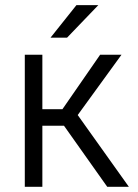

<svg xmlns="http://www.w3.org/2000/svg" viewBox="-20 -717 528 737"><path d="M75.2 -506.8H142.6V-297.9H219.7L364.3 -506.8H446.3L278.3 -275.4L474.6 0H391.6L225.6 -234.4H142.6V0H75.2ZM273.4 -697.3H357.4L237.3 -572.3H173.8Z"/></svg>

Font: Dinish
Style: Regular
Weight: 400
Designer: Bert Driehuis
Foundry: Playbeing
Version: Version 3.006; git-39231f3c-release